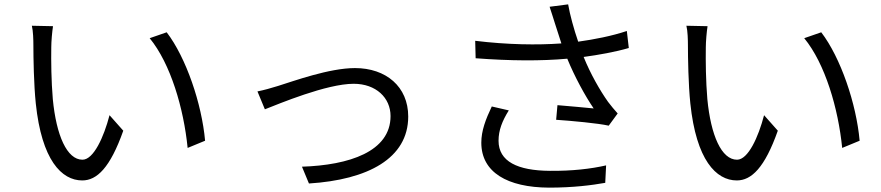

<svg xmlns="http://www.w3.org/2000/svg" viewBox="-20 -818 4040 880"><path d="M223 -698 126 -700C132 -676 133 -634 133 -611C133 -553 135 -431 144 -344C171 -85 262 9 357 9C424 9 485 -49 545 -219L482 -290C456 -190 409 -86 358 -86C287 -86 238 -197 222 -364C215 -447 214 -538 215 -601C215 -627 219 -674 223 -698ZM744 -670 666 -643C762 -526 822 -321 840 -140L920 -173C905 -342 833 -554 744 -670Z M1160 -399 1194 -317C1258 -342 1477 -434 1601 -434C1703 -434 1770 -370 1770 -286C1770 -123 1580 -61 1364 -54L1396 23C1666 6 1851 -92 1851 -284C1851 -421 1749 -506 1607 -506C1489 -506 1325 -446 1254 -424C1222 -414 1190 -405 1160 -399Z M2524 -709C2531 -686 2541 -656 2553 -619C2444 -611 2305 -613 2158 -631L2160 -551C2317 -539 2461 -538 2580 -549C2614 -466 2662 -378 2701 -321C2665 -325 2591 -331 2535 -336L2529 -269C2601 -264 2722 -253 2770 -242L2811 -298C2796 -315 2781 -332 2767 -351C2730 -403 2686 -480 2655 -557C2722 -566 2801 -580 2862 -598L2853 -676C2785 -653 2702 -637 2630 -627C2610 -685 2592 -751 2584 -798L2499 -787C2508 -761 2517 -730 2524 -709ZM2312 -312 2234 -330C2206 -271 2186 -219 2186 -164C2186 -28 2306 41 2496 42C2607 42 2692 31 2754 20L2758 -60C2688 -44 2602 -34 2500 -35C2352 -36 2265 -78 2265 -173C2265 -221 2282 -264 2312 -312Z M3223 -698 3126 -700C3132 -676 3133 -634 3133 -611C3133 -553 3135 -431 3144 -344C3171 -85 3262 9 3357 9C3424 9 3485 -49 3545 -219L3482 -290C3456 -190 3409 -86 3358 -86C3287 -86 3238 -197 3222 -364C3215 -447 3214 -538 3215 -601C3215 -627 3219 -674 3223 -698ZM3744 -670 3666 -643C3762 -526 3822 -321 3840 -140L3920 -173C3905 -342 3833 -554 3744 -670Z"/></svg>

Font: Source Han Sans HK
Style: Regular
Weight: 400
Designer: Ryoko NISHIZUKA 西塚涼子 (kana, bopomofo & ideographs); Paul D. Hunt (Latin, Greek & Cyrillic); Sandoll Communications 산돌커뮤니
Foundry: Adobe
Version: Version 2.000;hotconv 1.0.107;makeotfexe 2.5.65593